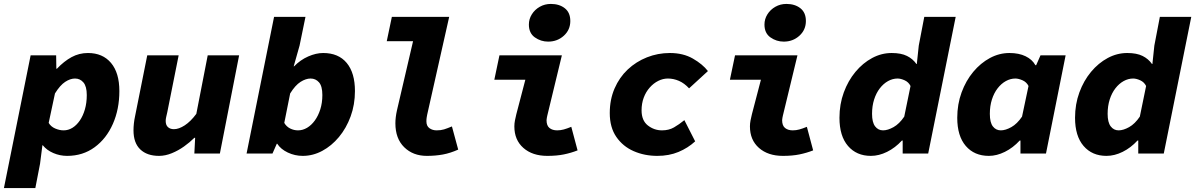

<svg xmlns="http://www.w3.org/2000/svg" viewBox="-48 -782 6088 978"><path d="M-28 176 108 -500H238L239 -432H242Q278 -470 316.5 -491Q355 -512 400 -512Q475 -512 517.5 -461.5Q560 -411 560 -318Q560 -226 527 -151Q494 -76 434 -32Q374 12 294 12Q257 12 223.5 -2.5Q190 -17 170 -42H168L156 52L132 176ZM276 -118Q300 -118 321 -131Q342 -144 358.5 -168Q375 -192 384.5 -225Q394 -258 394 -298Q394 -342 377 -362Q360 -382 334 -382Q310 -382 284 -365Q258 -348 232 -306L200 -156Q211 -137 233 -127.5Q255 -118 276 -118Z M762 12Q701 12 666.5 -21Q632 -54 632 -118Q632 -135 634 -153.5Q636 -172 640 -190L702 -500H862L804 -210Q801 -197 798.5 -186Q796 -175 796 -166Q796 -145 807.5 -134.5Q819 -124 838 -124Q863 -124 893 -143.5Q923 -163 952 -202L1010 -500H1170L1072 0H942L946 -80H942Q919 -57 889.5 -36Q860 -15 827 -1.5Q794 12 762 12Z M1494 12Q1454 12 1418 -5Q1382 -22 1364 -50H1362L1340 0H1208L1348 -696H1508L1478 -550L1448 -444H1450Q1482 -477 1522 -494.5Q1562 -512 1598 -512Q1676 -512 1718 -461.5Q1760 -411 1760 -318Q1760 -249 1738 -189Q1716 -129 1678.5 -84Q1641 -39 1593.5 -13.5Q1546 12 1494 12ZM1470 -118Q1494 -118 1516 -131Q1538 -144 1555.5 -168Q1573 -192 1583.5 -225Q1594 -258 1594 -298Q1594 -343 1577 -362.5Q1560 -382 1534 -382Q1510 -382 1483 -365Q1456 -348 1430 -306L1400 -156Q1411 -137 1430 -127.5Q1449 -118 1470 -118Z M2126 12Q2056 12 2011 -32Q1966 -76 1966 -154Q1966 -169 1968 -185.5Q1970 -202 1974 -220L2056 -572H1922L1948 -696H2240L2128 -198Q2127 -192 2125.5 -184Q2124 -176 2124 -164Q2124 -140 2139.5 -129Q2155 -118 2176 -118Q2198 -118 2214 -123Q2230 -128 2254 -138L2286 -20Q2246 -2 2208 5Q2170 12 2126 12Z M2740 12Q2664 12 2618 -28.5Q2572 -69 2572 -138Q2572 -153 2575 -168.5Q2578 -184 2582 -200L2628 -376H2470L2496 -500H2814L2740 -194Q2739 -188 2737.5 -182Q2736 -176 2736 -170Q2736 -142 2751 -130Q2766 -118 2790 -118Q2807 -118 2823.5 -122.5Q2840 -127 2862 -136L2894 -16Q2861 -3 2824.5 4.5Q2788 12 2740 12ZM2744 -570Q2707 -570 2676.5 -591.5Q2646 -613 2646 -657Q2646 -685 2661 -709Q2676 -733 2701.5 -747.5Q2727 -762 2758 -762Q2801 -762 2829 -740Q2857 -718 2857 -675Q2857 -630 2824 -600Q2791 -570 2744 -570Z M3300 12Q3235 12 3180 -12Q3125 -36 3091.5 -84.5Q3058 -133 3058 -206Q3058 -275 3082.5 -331.5Q3107 -388 3149.5 -428Q3192 -468 3247.5 -490Q3303 -512 3364 -512Q3432 -512 3481.5 -483.5Q3531 -455 3558 -420L3462 -332Q3438 -358 3410.5 -370Q3383 -382 3354 -382Q3329 -382 3305 -370Q3281 -358 3261.5 -336Q3242 -314 3231 -284.5Q3220 -255 3220 -220Q3220 -168 3252 -143Q3284 -118 3324 -118Q3359 -118 3385 -133Q3411 -148 3438 -170L3493 -62Q3456 -28 3408 -8Q3360 12 3300 12Z M3940 12Q3864 12 3818 -28.5Q3772 -69 3772 -138Q3772 -153 3775 -168.5Q3778 -184 3782 -200L3828 -376H3670L3696 -500H4014L3940 -194Q3939 -188 3937.5 -182Q3936 -176 3936 -170Q3936 -142 3951 -130Q3966 -118 3990 -118Q4007 -118 4023.5 -122.5Q4040 -127 4062 -136L4094 -16Q4061 -3 4024.5 4.5Q3988 12 3940 12ZM3944 -570Q3907 -570 3876.5 -591.5Q3846 -613 3846 -657Q3846 -685 3861 -709Q3876 -733 3901.5 -747.5Q3927 -762 3958 -762Q4001 -762 4029 -740Q4057 -718 4057 -675Q4057 -630 4024 -600Q3991 -570 3944 -570Z M4388 12Q4315 12 4271.5 -38.5Q4228 -89 4228 -182Q4228 -251 4250 -311Q4272 -371 4309.5 -416Q4347 -461 4394.5 -486.5Q4442 -512 4494 -512Q4542 -512 4572 -497Q4602 -482 4620 -456H4622L4632 -550L4660 -696H4820L4680 0H4550V-66H4546Q4512 -29 4470.5 -8.5Q4429 12 4388 12ZM4450 -118Q4474 -118 4503.5 -134.5Q4533 -151 4558 -188L4590 -344Q4580 -364 4560 -373Q4540 -382 4524 -382Q4499 -382 4475.5 -369Q4452 -356 4433.5 -332Q4415 -308 4404.5 -275Q4394 -242 4394 -202Q4394 -159 4409.5 -138.5Q4425 -118 4450 -118Z M4989 12Q4915 12 4871.5 -38.5Q4828 -89 4828 -182Q4828 -251 4850 -311Q4872 -371 4909.5 -416Q4947 -461 4994.5 -486.5Q5042 -512 5094 -512Q5142 -512 5176 -495.5Q5210 -479 5226 -450H5230L5252 -500H5380L5280 0H5150V-66H5146Q5112 -29 5070.5 -8.5Q5029 12 4989 12ZM5050 -118Q5074 -118 5103.5 -134.5Q5133 -151 5158 -188L5191 -344Q5181 -364 5160.5 -373Q5140 -382 5124 -382Q5099 -382 5075.5 -369Q5052 -356 5033.5 -332Q5015 -308 5004.5 -275Q4994 -242 4994 -202Q4994 -158 5009.5 -138Q5025 -118 5050 -118Z M5588 12Q5515 12 5471.5 -38.5Q5428 -89 5428 -182Q5428 -251 5450 -311Q5472 -371 5509.5 -416Q5547 -461 5594.5 -486.5Q5642 -512 5694 -512Q5742 -512 5772 -497Q5802 -482 5820 -456H5822L5832 -550L5860 -696H6020L5880 0H5750V-66H5746Q5712 -29 5670.5 -8.5Q5629 12 5588 12ZM5650 -118Q5674 -118 5703.5 -134.5Q5733 -151 5758 -188L5790 -344Q5780 -364 5760 -373Q5740 -382 5724 -382Q5699 -382 5675.5 -369Q5652 -356 5633.5 -332Q5615 -308 5604.5 -275Q5594 -242 5594 -202Q5594 -159 5609.5 -138.5Q5625 -118 5650 -118Z"/></svg>

Font: Source Code Pro ExtraLight Black
Style: Italic
Weight: 900
Italic angle: -11°
Monospace: yes
Version: Version 1.016;hotconv 1.0.116;makeotfexe 2.5.65601